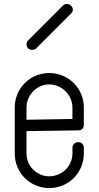

<svg xmlns="http://www.w3.org/2000/svg" viewBox="-20 -956 502 978"><path d="M321 -936C313 -936 303 -932 299 -926L125 -752C119 -748 115 -738 115 -730C115 -714 127 -702 143 -702C151 -702 161 -704 165 -710L341 -886C347 -890 351 -900 351 -906C351 -922 337 -936 321 -936ZM231 -584C133 -584 55 -506 55 -408V-322V-316V-312V-174C55 -76 133 2 231 2C329 2 407 -76 407 -174V-204C407 -220 395 -232 379 -232C363 -232 349 -220 349 -204V-174C349 -110 295 -58 231 -58C167 -58 115 -110 115 -174V-288L381 -292C397 -292 407 -304 407 -320V-408C407 -506 329 -584 231 -584ZM231 -526C295 -526 349 -472 349 -408V-350L115 -346V-408C115 -472 167 -526 231 -526Z"/></svg>

Font: bauhaus_2017
Style: _regular
Weight: 400
Version: Version 1.0